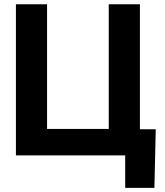

<svg xmlns="http://www.w3.org/2000/svg" viewBox="-20 -748 795 924"><path d="M653.3 0H56.6V-727.5H206.5V-127.4H503.4V-727.5H653.3ZM582.5 156.2V0H540.5V-126H729.5L723.1 156.2Z"/></svg>

Font: Inter 28pt
Style: Bold
Weight: 700
Designer: Rasmus Andersson
Foundry: rsms
Version: Version 4.001;git-66647c0bb